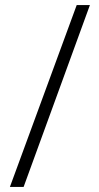

<svg xmlns="http://www.w3.org/2000/svg" viewBox="-20 -735 389 756"><path d="M334 -715H282L19 1H73Z"/></svg>

Font: Noto Sans Gujarati Condensed Light
Style: Regular
Weight: 300
Width: 3
Designer: Jelle Bosma - Monotype Design Team, Universal Thirst
Foundry: Monotype Imaging Inc.
Version: Version 2.106